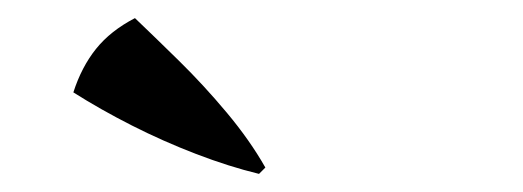

<svg xmlns="http://www.w3.org/2000/svg" viewBox="-20 -936 577 212"><path d="M273 -751 266 -744Q233 -752 196.5 -766Q160 -780 125.5 -797.5Q91 -815 61 -834Q70 -862 86 -882Q102 -902 129 -916Q150 -896 177.5 -869Q205 -842 230.5 -811.5Q256 -781 273 -751Z"/></svg>

Font: Cinzel
Style: Bold
Weight: 700
Designer: Natanael Gama
Version: Version 2.000